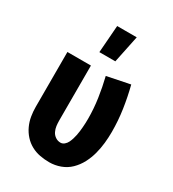

<svg xmlns="http://www.w3.org/2000/svg" viewBox="-186 -860 871 969"><g transform="rotate(30 250.0 -375.5)"><path d="M254 8Q227 8 200 3Q173 -2 149 -15Q125 -28 106.5 -48.5Q88 -69 76.5 -94Q65 -119 60.5 -146Q56 -173 56 -200V-520H193V-200Q193 -184 195 -168.5Q197 -153 204 -138.5Q211 -124 224.5 -115Q238 -106 254 -106Q266 -106 276 -114.5Q286 -123 291.5 -134.5Q297 -146 300.5 -157.5Q304 -169 306.5 -181Q309 -193 310.5 -205.5Q312 -218 313 -230.5Q314 -243 314.5 -255Q315 -267 315 -280Q315 -338 306.5 -396.5Q298 -455 284 -512L417 -539Q433 -476 442.5 -412Q452 -348 452 -283Q452 -250 448.5 -217Q445 -184 436.5 -152Q428 -120 412.5 -90.5Q397 -61 373.5 -38Q350 -15 318.5 -3.5Q287 8 254 8ZM196 -600 208 -759H322L289 -600Z"/></g></svg>

Font: Iosevka Heavy
Style: Regular
Weight: 900
Monospace: yes
Designer: Belleve Invis
Foundry: Belleve Invis
Version: Version 32.5.0; ttfautohint (v1.8.4)